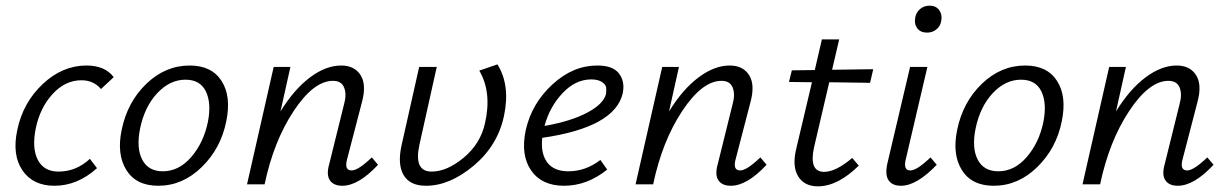

<svg xmlns="http://www.w3.org/2000/svg" viewBox="-20 -650 4326 677"><path d="M336 -336Q310 -367 267 -367Q210 -367 165.5 -318.5Q121 -270 106 -197Q92 -127 113.5 -86Q135 -45 186 -45Q249 -45 297 -90L322 -57Q253 5 172 5Q96 5 59 -49.5Q22 -104 41 -192Q61 -288 130.5 -353.5Q200 -419 285 -419Q350 -419 381 -378Z M538 5Q460 5 425.5 -50.5Q391 -106 409 -192Q429 -290 496 -354.5Q563 -419 649 -419Q726 -419 761 -365Q796 -311 778 -223Q759 -127 691.5 -61Q624 5 538 5ZM554 -46Q611 -46 654.5 -96.5Q698 -147 713 -220Q726 -286 706 -327.5Q686 -369 634 -369Q579 -369 534.5 -321.5Q490 -274 474 -197Q460 -128 481.5 -87Q503 -46 554 -46Z M1291 -95 1313 -69Q1244 5 1187 5Q1156 5 1143 -14.5Q1130 -34 1141 -72L1193 -282Q1203 -317 1193.5 -341Q1184 -365 1154 -365Q1086 -365 1015.5 -258.5Q945 -152 913 0H851L945 -414H1004L969 -257Q1017 -335 1073 -377Q1129 -419 1183 -419Q1230 -419 1251.5 -385Q1273 -351 1256 -289L1204 -89Q1193 -49 1220 -49Q1243 -49 1291 -95Z M1520 -414 1459 -140Q1438 -45 1502 -45Q1556 -45 1615 -94Q1674 -143 1690 -215Q1715 -324 1670 -401L1734 -423Q1780 -349 1757 -241Q1735 -137 1650.5 -66Q1566 5 1482 5Q1425 5 1403 -33Q1381 -71 1396 -138L1458 -414Z M2086 -419Q2141 -419 2162.5 -391Q2184 -363 2176 -322Q2149 -201 1892 -164Q1886 -109 1909.5 -77.5Q1933 -46 1984 -46Q2045 -46 2097 -86L2121 -52Q2050 5 1969 5Q1890 5 1852.5 -49.5Q1815 -104 1834 -192Q1855 -285 1927.5 -352Q2000 -419 2086 -419ZM2117 -319Q2118 -328 2117.5 -339.5Q2117 -351 2103 -360.5Q2089 -370 2065 -370Q2009 -370 1963.5 -321.5Q1918 -273 1900 -206Q1992 -222 2050 -252.5Q2108 -283 2117 -319Z M2661 -95 2683 -69Q2614 5 2557 5Q2526 5 2513 -14.5Q2500 -34 2511 -72L2563 -282Q2573 -317 2563.5 -341Q2554 -365 2524 -365Q2456 -365 2385.5 -258.5Q2315 -152 2283 0H2221L2315 -414H2374L2339 -257Q2387 -335 2443 -377Q2499 -419 2553 -419Q2600 -419 2621.5 -385Q2643 -351 2626 -289L2574 -89Q2563 -49 2590 -49Q2613 -49 2661 -95Z M2904 -360 2850 -129Q2832 -44 2886 -44Q2927 -44 2985 -93L3008 -66Q2934 7 2864 7Q2816 7 2794.5 -28Q2773 -63 2787 -123L2843 -360L2762 -361L2772 -402L2853 -403L2878 -511H2939L2914 -404L3059 -406L3048 -358Z M3249 -535Q3226 -535 3214.5 -550Q3203 -565 3207 -587Q3210 -606 3224 -618Q3238 -630 3258 -630Q3280 -630 3291.5 -614.5Q3303 -599 3299 -577Q3296 -558 3282 -546.5Q3268 -535 3249 -535ZM3157 5Q3126 5 3113 -14.5Q3100 -34 3109 -74L3189 -414H3250L3174 -89Q3164 -49 3190 -49Q3213 -49 3261 -95L3283 -69Q3212 5 3157 5Z M3484 5Q3406 5 3371.5 -50.5Q3337 -106 3355 -192Q3375 -290 3442 -354.5Q3509 -419 3595 -419Q3672 -419 3707 -365Q3742 -311 3724 -223Q3705 -127 3637.5 -61Q3570 5 3484 5ZM3500 -46Q3557 -46 3600.5 -96.5Q3644 -147 3659 -220Q3672 -286 3652 -327.5Q3632 -369 3580 -369Q3525 -369 3480.5 -321.5Q3436 -274 3420 -197Q3406 -128 3427.5 -87Q3449 -46 3500 -46Z M4237 -95 4259 -69Q4190 5 4133 5Q4102 5 4089 -14.5Q4076 -34 4087 -72L4139 -282Q4149 -317 4139.5 -341Q4130 -365 4100 -365Q4032 -365 3961.5 -258.5Q3891 -152 3859 0H3797L3891 -414H3950L3915 -257Q3963 -335 4019 -377Q4075 -419 4129 -419Q4176 -419 4197.5 -385Q4219 -351 4202 -289L4150 -89Q4139 -49 4166 -49Q4189 -49 4237 -95Z"/></svg>

Font: EauTestInfant
Style: Italic
Weight: 400
Italic angle: -12°
Designer: Christian Thalmann (Catharsis Fonts)
Version: Version 0.001;PS 000.001;hotconv 1.0.88;makeotf.lib2.5.64775